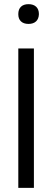

<svg xmlns="http://www.w3.org/2000/svg" viewBox="-20 -903 250 923"><path d="M68 -670V0H143V-670ZM68 -834C68 -806 85 -788 117 -788C149 -788 166 -806 167 -834V-836C167 -865 149 -883 117 -883C85 -883 68 -865 68 -836Z"/></svg>

Font: LT Wave Alt Light
Style: Regular
Weight: 300
Designer: Daniel Lyons
Version: Version 2.5 (Glyphs App)